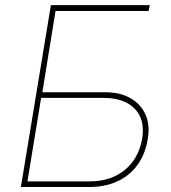

<svg xmlns="http://www.w3.org/2000/svg" viewBox="-20 -748 683 768"><path d="M63.5 0 183.6 -727.5H579.1L574.2 -704.1H202.1L149.4 -378.9H399.4Q459 -379.4 500.7 -356Q542.5 -332.5 561.5 -290.8Q580.6 -249 571.3 -193.4Q561.5 -132.3 530.5 -89.1Q499.5 -45.9 450.2 -22.9Q400.9 0 335.9 0ZM89.8 -22.5H339.8Q397 -22.9 440.4 -43.7Q483.9 -64.5 511.7 -102.8Q539.6 -141.1 548.8 -194.3Q561 -269 519.3 -312.7Q477.5 -356.4 394.5 -356.4H144.5Z"/></svg>

Font: Inter 17pt Thin
Style: Italic
Weight: 250
Italic angle: -9.3988°
Version: Version 4.001;git-66647c0bb